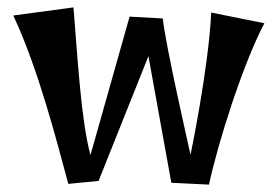

<svg xmlns="http://www.w3.org/2000/svg" viewBox="-20 -492 754 520"><path d="M331 -447 225 -72C199 -168 190 -340 179 -472L16 -450C85 -303 135 -104 165 6L247 -2L382 -340L444 3L546 8C570 -104 637 -317 696 -429L552 -458C545 -307 496 -73 496 -73C496 -73 426 -380 421 -442Z"/></svg>

Font: Original Surfer
Style: Regular
Weight: 400
Designer: Astigmatic (AOETI)
Foundry: Astigmatic (AOETI)
Version: Version 1.001